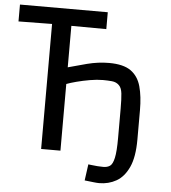

<svg xmlns="http://www.w3.org/2000/svg" viewBox="-57 -748 837 941"><g transform="rotate(5 361.5 -277.0)"><path d="M168 0V-615L3 -613V-696H435V-613L263 -614V-410Q301 -421 355.5 -435Q410 -449 463 -449Q534 -449 570.5 -423Q607 -397 620.5 -348Q634 -299 634 -231V-87Q634 -1 611 49Q588 99 550 120.5Q512 142 466 142Q455 142 438 140Q421 138 407.5 136.5Q394 135 394 135L405 55Q408 55 421.5 57Q435 59 451 60Q467 61 479 61Q499 61 512 52Q525 43 532 11.5Q539 -20 539 -86V-231Q539 -278 536 -305Q533 -332 521 -344Q507 -359 484.5 -361Q462 -363 441 -363Q411 -363 376.5 -357Q342 -351 311.5 -343Q281 -335 263 -328V0Z"/></g></svg>

Font: Ruda Medium
Style: Regular
Weight: 500
Version: Version 2.001